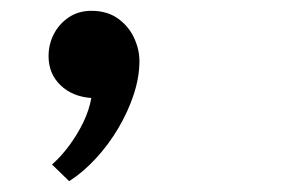

<svg xmlns="http://www.w3.org/2000/svg" viewBox="-20 -875 540 355"><path d="M148.9 -855Q178.2 -855 198 -840.8Q217.8 -826.7 227.8 -805.2Q237.8 -783.7 237.8 -762.2Q237.8 -732.4 227.3 -700.4Q216.8 -668.5 198.7 -637.9Q180.7 -607.4 157.2 -582Q133.8 -556.6 107.9 -540L76.2 -570.8Q93.8 -586.4 108.6 -606.7Q123.5 -627 134.3 -649.4Q145 -671.9 148.9 -693.8Q113.8 -696.3 91.8 -717.5Q69.8 -738.8 69.8 -771Q69.8 -793.5 79.8 -812.5Q89.8 -831.5 107.7 -843.3Q125.5 -855 148.9 -855Z"/></svg>

Font: BIZ UDMincho
Style: Bold
Weight: 700
Monospace: yes
Designer: TypeBank Co., Ltd.
Foundry: Morisawa Inc.
Version: Version 1.06